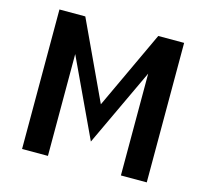

<svg xmlns="http://www.w3.org/2000/svg" viewBox="-102 -815 997 931"><g transform="rotate(15 397.0 -350.0)"><path d="M214.8 -700.2 397.9 -308.1 581.1 -700.2H710.9V0H581.1V-511.2L397.9 -121.1L214.8 -511.2V0H85V-700.2Z"/></g></svg>

Font: Pfennig
Style: Bold
Weight: 700
Version: Version 20120410 ; ttfautohint (v0.8)